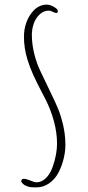

<svg xmlns="http://www.w3.org/2000/svg" viewBox="-20 -788 382 830"><path d="M127.9 -745.1Q105.5 -722.7 94.5 -692.4Q83.5 -662.1 83.5 -628.9Q83.5 -580.6 98.1 -532.2Q109.4 -495.6 124 -463.6Q138.7 -431.6 162.6 -385.7L176.3 -359.4Q199.2 -314.9 212.9 -264.9Q226.6 -214.8 226.6 -166Q226.6 -144.5 221.7 -118.2Q216.8 -91.8 207 -64.9Q196.8 -36.1 178.5 -18.1Q160.2 0 137.7 0Q127.9 0 110.8 -7.8Q92.8 -15.1 82.5 -15.1Q71.8 -15.1 71.8 -2.9Q78.6 8.8 90.3 14.2Q101.6 19.5 110.6 20.8Q119.6 22 137.7 22Q167.5 22 192.9 4.2Q218.3 -13.7 233.4 -43Q247.6 -70.8 255.1 -101.8Q262.7 -132.8 262.7 -161.1Q262.7 -207 252 -251.5Q243.7 -286.6 231.9 -315.7Q220.2 -344.7 199.7 -386.2L190.4 -405.8Q171.4 -444.3 155.3 -479Q138.2 -514.6 127.9 -556.2Q117.7 -597.7 117.7 -637.2Q117.7 -660.6 125 -683.1Q132.8 -708 150.6 -725.1Q168.5 -742.2 190.9 -742.2Q198.2 -742.2 207.5 -737.3Q217.3 -731.9 223.6 -731.9Q230 -731.9 230 -739.7Q230 -746.1 221.7 -752.7Q213.4 -759.3 202.1 -763.7Q190.9 -768.1 183.6 -768.1Q151.9 -768.1 127.9 -745.1Z"/></svg>

Font: Amatica SC
Style: Regular
Weight: 400
Designer: Vernon Adams, Ben Nathan
Foundry: newtypography
Version: Version 2.001